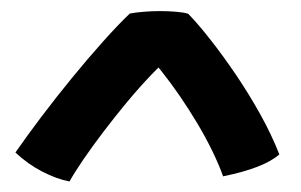

<svg xmlns="http://www.w3.org/2000/svg" viewBox="-20 -688 556 355"><path d="M328 -662.5Q346.5 -643.5 369.2 -614.5Q392 -585.5 415.8 -550.5Q439.5 -515.5 460.8 -477.5Q482 -439.5 496.5 -402.5Q481.5 -389.5 455.5 -379.5Q429.5 -369.5 392.5 -362Q384.5 -384.5 372.2 -409.5Q360 -434.5 344.8 -460Q329.5 -485.5 312.8 -510Q296 -534.5 278.5 -556.5Q261 -578.5 244.5 -596.5L307 -594Q284.5 -575.5 261 -551Q237.5 -526.5 214.5 -498.8Q191.5 -471 171 -444Q150.5 -417 134.2 -393.2Q118 -369.5 108.5 -352.5Q84.5 -357 58 -370.8Q31.5 -384.5 8.5 -406Q30 -437 57.2 -473Q84.5 -509 113.8 -544.8Q143 -580.5 170.8 -611.5Q198.5 -642.5 220 -663Q230.5 -665 245.5 -666.2Q260.5 -667.5 275.5 -667.5Q292 -667.5 306.2 -666.2Q320.5 -665 328 -662.5Z"/></svg>

Font: Grandstander Thin SemiBold
Style: Regular
Weight: 600
Version: Version 1.200